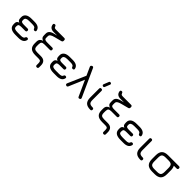

<svg xmlns="http://www.w3.org/2000/svg" viewBox="352 -2373 4151 4151"><g transform="rotate(45 2427.0 -298.0)"><path d="M71 -131 70 -157Q68 -234 135 -246Q101 -259 90 -280Q79 -301 79 -344V-365Q79 -425 126.5 -460Q174 -495 269 -494H354Q500 -494 521 -392Q525 -374 515 -364Q505 -354 486 -354Q459 -354 448 -387Q436 -423 354 -423H257Q149 -423 151 -354V-333Q151 -304 172 -294Q193 -284 234 -284H349Q385 -284 385 -248Q385 -212 349 -212H228Q180 -212 162 -198.5Q144 -185 144 -148V-131Q144 -96 172 -83.5Q200 -71 260 -71H354Q436 -71 448 -107Q458 -140 487 -140Q505 -140 515 -130Q525 -120 521 -102Q500 0 354 0H260Q74 0 71 -131Z M673 -728Q670 -746 679.5 -756Q689 -766 708 -766Q723 -766 730 -758Q737 -750 745 -731Q750 -713 764 -706.5Q778 -700 808 -700H1054Q1090 -700 1090 -664V-646Q1090 -615 1056 -607L891 -564Q832 -549 804.5 -528.5Q777 -508 777 -474V-425Q777 -406 784.5 -394Q792 -382 808 -377.5Q824 -373 837 -371.5Q850 -370 873 -370H1017Q1053 -370 1053 -334Q1053 -298 1017 -298H853Q802 -298 781 -280.5Q760 -263 760 -208V-164Q760 -104 784 -84.5Q808 -65 866 -65H976Q1120 -65 1120 79V134Q1120 170 1084 170Q1048 170 1048 134V79Q1048 37 1033 22Q1018 7 976 7H876Q777 7 731.5 -35Q686 -77 686 -164V-214Q686 -268 712 -296.5Q738 -325 775 -332Q737 -347 721 -367.5Q705 -388 705 -435V-486Q705 -530 734.5 -561Q764 -592 840 -611L910 -628H803Q688 -628 673 -728Z M1240 -131 1239 -157Q1237 -234 1304 -246Q1270 -259 1259 -280Q1248 -301 1248 -344V-365Q1248 -425 1295.5 -460Q1343 -495 1438 -494H1523Q1669 -494 1690 -392Q1694 -374 1684 -364Q1674 -354 1655 -354Q1628 -354 1617 -387Q1605 -423 1523 -423H1426Q1318 -423 1320 -354V-333Q1320 -304 1341 -294Q1362 -284 1403 -284H1518Q1554 -284 1554 -248Q1554 -212 1518 -212H1397Q1349 -212 1331 -198.5Q1313 -185 1313 -148V-131Q1313 -96 1341 -83.5Q1369 -71 1429 -71H1523Q1605 -71 1617 -107Q1627 -140 1656 -140Q1674 -140 1684 -130Q1694 -120 1690 -102Q1669 0 1523 0H1429Q1243 0 1240 -131Z M1887 -650Q1874 -681 1907 -697Q1940 -713 1954 -679L2239 -51Q2252 -17 2219 -4Q2186 10 2172 -23L2010 -379L1858 -22Q1842 10 1810 -4Q1779 -18 1793 -52L1972 -462Z M2382 -554Q2353 -566 2365 -596L2410 -708Q2422 -738 2452 -726Q2482 -715 2469 -685L2424 -572Q2413 -543 2382 -554ZM2549 0Q2453 0 2407.5 -45Q2362 -90 2362 -186V-458Q2362 -494 2398 -494Q2434 -494 2434 -458V-186Q2434 -120 2458.5 -96Q2483 -72 2549 -72Q2586 -72 2586 -36Q2586 0 2549 0Z M2716 -728Q2713 -746 2722.5 -756Q2732 -766 2751 -766Q2766 -766 2773 -758Q2780 -750 2788 -731Q2793 -713 2807 -706.5Q2821 -700 2851 -700H3097Q3133 -700 3133 -664V-646Q3133 -615 3099 -607L2934 -564Q2875 -549 2847.5 -528.5Q2820 -508 2820 -474V-425Q2820 -406 2827.5 -394Q2835 -382 2851 -377.5Q2867 -373 2880 -371.5Q2893 -370 2916 -370H3060Q3096 -370 3096 -334Q3096 -298 3060 -298H2896Q2845 -298 2824 -280.5Q2803 -263 2803 -208V-164Q2803 -104 2827 -84.5Q2851 -65 2909 -65H3019Q3163 -65 3163 79V134Q3163 170 3127 170Q3091 170 3091 134V79Q3091 37 3076 22Q3061 7 3019 7H2919Q2820 7 2774.5 -35Q2729 -77 2729 -164V-214Q2729 -268 2755 -296.5Q2781 -325 2818 -332Q2780 -347 2764 -367.5Q2748 -388 2748 -435V-486Q2748 -530 2777.5 -561Q2807 -592 2883 -611L2953 -628H2846Q2731 -628 2716 -728Z M3283 -131 3282 -157Q3280 -234 3347 -246Q3313 -259 3302 -280Q3291 -301 3291 -344V-365Q3291 -425 3338.5 -460Q3386 -495 3481 -494H3566Q3712 -494 3733 -392Q3737 -374 3727 -364Q3717 -354 3698 -354Q3671 -354 3660 -387Q3648 -423 3566 -423H3469Q3361 -423 3363 -354V-333Q3363 -304 3384 -294Q3405 -284 3446 -284H3561Q3597 -284 3597 -248Q3597 -212 3561 -212H3440Q3392 -212 3374 -198.5Q3356 -185 3356 -148V-131Q3356 -96 3384 -83.5Q3412 -71 3472 -71H3566Q3648 -71 3660 -107Q3670 -140 3699 -140Q3717 -140 3727 -130Q3737 -120 3733 -102Q3712 0 3566 0H3472Q3286 0 3283 -131Z M4081 0Q3985 0 3939.5 -45Q3894 -90 3894 -186V-458Q3894 -494 3930 -494Q3966 -494 3966 -458V-186Q3966 -120 3990.5 -96Q4015 -72 4081 -72Q4118 -72 4118 -36Q4118 0 4081 0Z M4437 0Q4340 0 4293.5 -46Q4247 -92 4247 -189V-304Q4247 -402 4293 -448Q4339 -494 4437 -494H4768Q4804 -494 4804 -458Q4804 -422 4768 -422H4683Q4709 -376 4709 -304V-190Q4709 -92 4663 -46Q4617 0 4519 0ZM4319 -189Q4319 -122 4344.5 -97Q4370 -72 4437 -72H4519Q4587 -72 4612 -97Q4637 -122 4637 -190V-304Q4637 -372 4612 -397Q4587 -422 4519 -422H4437Q4369 -422 4344 -397Q4319 -372 4319 -304Z"/></g></svg>

Font: Jura SemiBold
Style: Regular
Weight: 600
Designer: Daniel Johnson, Alexei Vanyashin
Foundry: Daniel Johnson
Version: Version 5.103